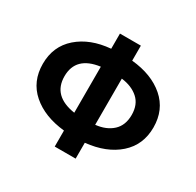

<svg xmlns="http://www.w3.org/2000/svg" viewBox="-167 -972 1179 1157"><g transform="rotate(30 422.0 -393.0)"><path d="M38.1 -396.5Q38.1 -518.6 124 -593.8Q210 -668.9 349.6 -680.7V-786.1H495.1V-681.6Q636.7 -668 722.2 -593.8Q807.6 -519.5 807.6 -396.5Q807.6 -275.4 722.7 -200.2Q637.7 -125 495.1 -110.4V0H349.6V-111.3Q208 -126 123 -200.2Q38.1 -274.4 38.1 -396.5ZM188.5 -396.5Q188.5 -259.8 349.6 -235.4V-555.7Q188.5 -534.2 188.5 -396.5ZM495.1 -235.4Q568.4 -243.2 612.3 -283.7Q656.2 -324.2 656.2 -396.5Q656.2 -468.8 611.8 -508.3Q567.4 -547.9 495.1 -556.6Z"/></g></svg>

Font: Gothic A1 ExtraBold
Style: Regular
Weight: 800
Designer: HanYang I&C Co.,Ltd.
Foundry: HanYang I&C Co.,Ltd.
Version: Version 2.50